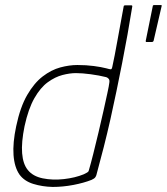

<svg xmlns="http://www.w3.org/2000/svg" viewBox="-20 -729 659 759"><path d="M44 -230Q60 -306 87.5 -353.5Q115 -401 149 -427Q183 -453 218.5 -462.5Q254 -472 286 -472Q321 -472 351 -468Q381 -464 400 -459Q414 -455 418 -455Q422 -455 424 -465Q428 -482 433.5 -511Q439 -540 445 -573Q451 -606 456.5 -636Q462 -666 465.5 -685Q469 -704 469 -704Q469 -706 471 -707Q473 -708 474 -708H500Q501 -708 502 -707Q503 -706 503 -704Q494 -648 484 -592Q474 -536 463 -480.5Q452 -425 440.5 -369Q429 -313 416.5 -257.5Q404 -202 390 -147Q376 -92 361 -37Q360 -33 356.5 -28Q353 -23 342 -18Q312 -6 270.5 2Q229 10 188 10Q147 9 111.5 -2Q76 -13 57 -39Q37 -68 33.5 -116Q30 -164 44 -230ZM77 -230Q64 -166 67.5 -123Q71 -80 90 -57Q110 -32 149 -24Q188 -16 232.5 -21Q277 -26 311 -40Q319 -44 324.5 -47Q330 -50 331 -55Q339 -82 349 -122Q359 -162 369.5 -206Q380 -250 389 -290.5Q398 -331 404.5 -361Q411 -391 412 -401Q414 -412 410 -417Q406 -422 400 -424Q372 -431 338.5 -435.5Q305 -440 280 -440Q256 -440 227 -432.5Q198 -425 169 -404Q140 -383 116 -341Q92 -299 77 -230ZM558 -563Q557 -563 556.5 -564Q556 -565 556 -567L584 -705Q584 -707 585.5 -708Q587 -709 589 -709H617Q619 -709 619 -708Q619 -707 619 -705L587 -567Q586 -565 584.5 -564Q583 -563 581 -563Z"/></svg>

Font: Glory Thin Thin
Style: Italic
Weight: 250
Italic angle: -12°
Version: Version 1.011